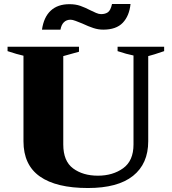

<svg xmlns="http://www.w3.org/2000/svg" viewBox="-20 -935 863 965"><path d="M329 -914Q360 -914 384 -905.5Q408 -897 435 -883Q449 -876 463 -870Q477 -864 488 -864Q509 -864 522.5 -873.5Q536 -883 543 -915H636Q630 -855 597 -820.5Q564 -786 499 -786Q474 -786 449.5 -794Q425 -802 393 -817Q376 -824 360 -830Q344 -836 335 -836Q314 -836 301 -823Q288 -810 284 -786H191Q200 -849 235 -881.5Q270 -914 329 -914ZM98 -225V-655Q66 -662 18 -678V-700H377V-675L298 -653V-209Q298 -125 347.5 -88.5Q397 -52 472 -52Q547 -52 599 -89.5Q651 -127 651 -209V-656Q616 -663 571 -678V-700H805V-678Q750 -659 725 -653V-225Q725 -112 648.5 -51Q572 10 422 10Q263 10 180.5 -48Q98 -106 98 -225Z"/></svg>

Font: Trirong Black
Style: Regular
Weight: 900
Designer: Katatrad Team
Foundry: CadsonDemak
Version: Version 1.001